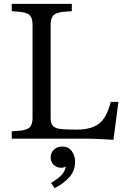

<svg xmlns="http://www.w3.org/2000/svg" viewBox="-20 -720 650 997"><path d="M569 6Q540 4 498.5 2Q457 0 425 0H41V-38L65 -40Q114 -42 131.5 -56.5Q149 -71 149 -107V-593Q149 -629 131.5 -643.5Q114 -658 65 -660L41 -662V-700H353V-662L327 -660Q279 -658 261 -643.5Q243 -629 243 -593V-107Q243 -76 257 -64Q271 -52 300.5 -49.5Q330 -47 378 -47Q455 -47 495 -78.5Q535 -110 555 -191H595ZM264 257 245 230Q280 209 298.5 190Q317 171 322 145Q311 151 297 151Q275 151 259 136Q243 121 243 97Q243 73 260 57Q277 41 302 41Q336 41 353 65Q370 89 370 119Q370 165 342.5 197.5Q315 230 264 257Z"/></svg>

Font: Hedvig Letters Serif 14pt
Style: Regular
Weight: 400
Designer: Alexander Örn & Tor Weibull
Foundry: Kanon Foundry
Version: Version 1.000; ttfautohint (v1.8.4.7-5d5b)